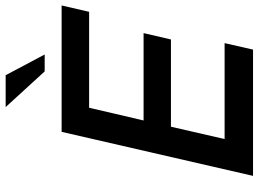

<svg xmlns="http://www.w3.org/2000/svg" viewBox="-140 -792 932 692"><g transform="rotate(-90 326.0 -446.0)"><path d="M414.6 -751 286.1 -891.6H400.9L475.6 -751ZM38.1 0 196.8 -689.9H652.3L629.4 -590.8H283.7L237.8 -394.5H552.7L529.8 -295.9H215.3L170.9 -102.5H516.6L493.2 0Z"/></g></svg>

Font: HK Grotesk SemiBold Italic
Style: Regular
Weight: 600
Italic angle: -13°
Designer: Alfredo Marco Pradil and Stefan Peev
Foundry: Hanken Design Co.
Version: Version 1.000;PS 001.000;hotconv 1.0.88;makeotf.lib2.5.64775